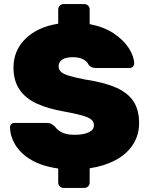

<svg xmlns="http://www.w3.org/2000/svg" viewBox="-20 -820 729 940"><path d="M291 100Q281 100 273 92.5Q265 85 265 74V5Q187 -6 135 -36Q83 -66 56.5 -108.5Q30 -151 29 -197Q29 -206 35 -212Q41 -218 50 -218H209Q223 -218 231 -213.5Q239 -209 248 -201Q256 -190 268.5 -180.5Q281 -171 300 -165.5Q319 -160 344 -160Q390 -160 415 -172.5Q440 -185 440 -207Q440 -224 426.5 -235Q413 -246 381 -255Q349 -264 294 -274Q217 -287 161 -312.5Q105 -338 75.5 -381.5Q46 -425 46 -489Q46 -573 105 -630.5Q164 -688 265 -704V-774Q265 -785 273 -792.5Q281 -800 291 -800H393Q404 -800 411.5 -792.5Q419 -785 419 -774V-702Q490 -688 537.5 -656Q585 -624 610.5 -584.5Q636 -545 637 -509Q637 -500 630.5 -493.5Q624 -487 616 -487H449Q437 -487 428.5 -491Q420 -495 413 -504Q408 -518 388 -529Q368 -540 337 -540Q303 -540 285 -528.5Q267 -517 267 -495Q267 -480 278 -469Q289 -458 317 -449.5Q345 -441 395 -431Q490 -417 548.5 -391Q607 -365 634 -323Q661 -281 661 -218Q661 -158 630.5 -111.5Q600 -65 545.5 -36Q491 -7 419 4V74Q419 85 411.5 92.5Q404 100 393 100Z"/></svg>

Font: Rubik ExtraBold
Style: Regular
Weight: 800
Designer: Hubert and Fischer
Foundry: Hubert and Fischer
Version: Version 2.300;gftools[0.9.30]